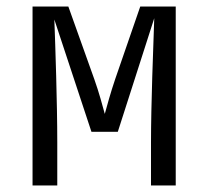

<svg xmlns="http://www.w3.org/2000/svg" viewBox="-20 -570 640 590"><path d="M156 0V-132C156 -255 150 -429 147 -510L261 -165H342L454 -514C451 -428 444 -247 444 -132V0H520V-550H411L334 -327C320 -286 308 -242 302 -220C296 -242 284 -287 270 -326L190 -550H80V0Z"/></svg>

Font: Tekne LDO Light
Style: Regular
Weight: 300
Monospace: yes
Designer: Alessio Laiso, Mario Rullo, Paolo Rosset
Foundry: Alessio Laiso
Version: Version 1.000;hotconv 1.0.109;makeotfexe 2.5.65596